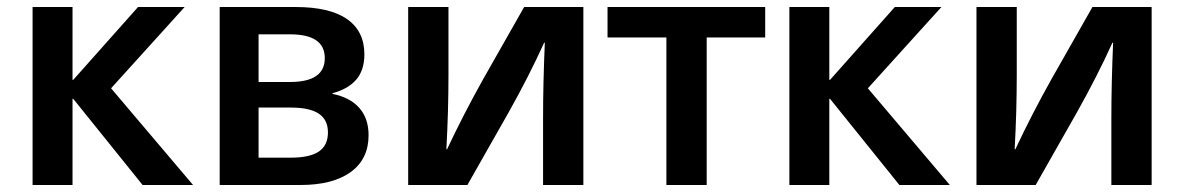

<svg xmlns="http://www.w3.org/2000/svg" viewBox="-20 -528 3380 548"><path d="M387 0 189 -246H187V0H73V-508H187V-300H189L374 -508H507L297 -276L531 0Z M1020 -373Q1020 -328 997 -301Q974 -274 929 -262V-260Q979 -250 1005.5 -220Q1032 -190 1032 -142Q1032 -74 981 -37Q930 0 838 0H607V-508H823Q921 -508 970.5 -473.5Q1020 -439 1020 -373ZM718 -294H808Q907 -294 907 -362Q907 -430 808 -430H718ZM718 -78H810Q864 -78 890 -95.5Q916 -113 916 -150Q916 -186 890 -203.5Q864 -221 810 -221H718Z M1530 0V-192Q1530 -288 1535 -406H1533Q1490 -311 1431 -206L1314 0H1145V-508H1260V-315Q1260 -209 1254 -102H1256Q1303 -202 1359 -302L1476 -508H1645V0Z M1997 -421V0H1882V-421H1714V-508H2164V-421Z M2547 0 2349 -246H2347V0H2233V-508H2347V-300H2349L2534 -508H2667L2457 -276L2691 0Z M3152 0V-192Q3152 -288 3157 -406H3155Q3112 -311 3053 -206L2936 0H2767V-508H2882V-315Q2882 -209 2876 -102H2878Q2925 -202 2981 -302L3098 -508H3267V0Z"/></svg>

Font: CST
Style: Medium
Weight: 500
Version: Version 1.00